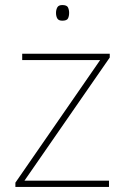

<svg xmlns="http://www.w3.org/2000/svg" viewBox="-20 -741 496 761"><path d="M412 0H41V-17L377 -503H68V-528H415V-513L77 -25H412ZM227 -721Q245 -721 249.5 -711.5Q254 -702 254 -690Q254 -677 249.5 -668Q245 -659 227 -659Q212 -659 207 -668Q202 -677 202 -690Q202 -702 207 -711.5Q212 -721 227 -721Z"/></svg>

Font: Noto Sans Kannada Thin
Style: Regular
Weight: 100
Designer: Jelle Bosma - Monotype Design Team
Foundry: Monotype Imaging Inc.
Version: Version 2.005; ttfautohint (v1.8.4.7-5d5b)